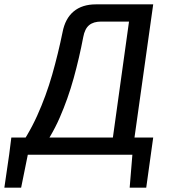

<svg xmlns="http://www.w3.org/2000/svg" viewBox="-62 -710 780 881"><path d="M641 -690 544 0H445L530 -611H402Q367 -611 347 -594.5Q327 -578 320 -540Q302 -445 276 -351Q250 -257 211.5 -169Q173 -81 114 -4L4 -2Q67 -87 108.5 -179Q150 -271 177.5 -367.5Q205 -464 225 -562Q237 -625 276 -657.5Q315 -690 378 -690ZM67 -7 35 151H-42L-19 -7ZM641 -79 630 0H-20L-10 -79ZM631 -7 609 151H533L546 -7Z"/></svg>

Font: Exo 2 Medium
Style: Italic
Weight: 500
Italic angle: -8°
Designer: Natanael Gama
Foundry: Natanael Gama
Version: Version 2.010